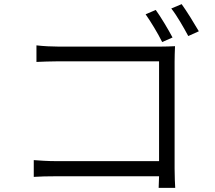

<svg xmlns="http://www.w3.org/2000/svg" viewBox="-20 -871 1040 927"><path d="M732 -823 683 -802C707 -768 743 -709 763 -668L813 -690C793 -728 756 -790 732 -823ZM857 -851 807 -830C834 -796 867 -738 889 -697L940 -720C918 -758 881 -818 857 -851ZM143 -98V-17C169 -19 212 -20 254 -20H748L746 36H826C825 23 823 -21 823 -57V-573C823 -595 824 -626 825 -648C805 -647 777 -646 753 -646H263C231 -646 189 -648 156 -652V-572C179 -573 227 -575 264 -575H748V-93H252C211 -93 167 -96 143 -98Z"/></svg>

Font: ChiuKong Gothic CL Normal
Style: Regular
Weight: 350
Designer: Ryoko NISHIZUKA 西塚涼子 (kana, bopomofo & ideographs); Paul D. Hunt (Latin, Greek & Cyrillic); Sandoll Communications 산돌커뮤니
Foundry: Adobe
Version: Version 1.300